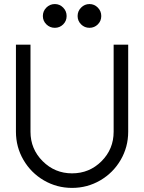

<svg xmlns="http://www.w3.org/2000/svg" viewBox="-20 -917 711 947"><path d="M250.5 -779.8Q226.1 -779.8 208.7 -796.9Q191.4 -814 191.4 -837.9Q191.4 -862.3 208.7 -879.6Q226.1 -897 250.5 -897Q274.4 -897 291.5 -879.6Q308.6 -862.3 308.6 -837.9Q308.6 -813.5 291.5 -796.6Q274.4 -779.8 250.5 -779.8ZM421.4 -779.8Q397 -779.8 379.9 -796.9Q362.8 -814 362.8 -837.9Q362.8 -862.3 380.1 -879.6Q397.5 -897 421.4 -897Q445.3 -897 462.4 -879.6Q479.5 -862.3 479.5 -837.9Q479.5 -813.5 462.4 -796.6Q445.3 -779.8 421.4 -779.8ZM58.6 -267.1V-696.8H130.4V-267.1Q130.4 -182.1 190.4 -122.1Q250.5 -62 335.4 -62Q420.9 -62 480.7 -121.8Q540.5 -181.6 540.5 -267.1V-696.8H612.3V-267.1Q612.3 -191.9 575.2 -128.2Q538.1 -64.5 474.4 -27.3Q410.6 9.8 335.4 9.8Q260.3 9.8 196.5 -27.3Q132.8 -64.5 95.7 -128.2Q58.6 -191.9 58.6 -267.1Z"/></svg>

Font: Basically A Sans Serif
Style: Regular
Weight: 400
Designer: Hyung-Suk Kim
Foundry: Mental Design
Version: 1.000